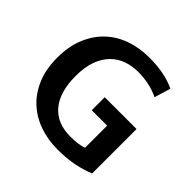

<svg xmlns="http://www.w3.org/2000/svg" viewBox="-166 -795 960 960"><g transform="rotate(45 313.5 -315.0)"><path d="M366 -640Q423 -640 468.5 -631Q514 -622 551 -604L525 -518Q490 -535 453 -542.5Q416 -550 378 -550Q336 -550 298.5 -537Q261 -524 232.5 -495.5Q204 -467 187.5 -422.5Q171 -378 171 -314Q171 -201 221.5 -141Q272 -81 366 -81Q425 -81 458 -94V-250H349V-342H574V-28Q534 -11 483 -0.5Q432 10 366 10Q298 10 238.5 -11Q179 -32 135 -73Q91 -114 66 -174.5Q41 -235 41 -314Q41 -393 66 -454Q91 -515 134.5 -556.5Q178 -598 237.5 -619Q297 -640 366 -640Z"/></g></svg>

Font: Mukta Malar SemiBold
Style: Regular
Weight: 600
Designer: Aadarsh Rajan, Girish Dalvi, Yashodeep Gholap
Foundry: Ek Type
Version: Version 2.538;PS 1.000;hotconv 16.6.51;makeotf.lib2.5.65220;